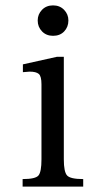

<svg xmlns="http://www.w3.org/2000/svg" viewBox="-20 -693 329 713"><path d="M289 -28V0H64V-28Q112 -28 123 -41.5Q134 -55 134 -101V-380Q134 -410 124 -418.5Q114 -427 90 -427Q65 -425 65 -425V-454L191 -482H217V-101Q217 -55 229 -41.5Q241 -28 289 -28ZM234 -617Q234 -593 218.5 -576.5Q203 -560 177 -560Q152 -560 136 -576.5Q120 -593 120 -617Q120 -640 136 -656.5Q152 -673 177 -673Q202 -673 218 -656.5Q234 -640 234 -617Z"/></svg>

Font: myMathFont
Style: Regular
Weight: 400
Designer: Ross Mills, John Hudson & Paul Hanslow, Tiro Typeworks Ltd; with prior portions MicroPress Inc., and Coen Hoffman. Math 
Foundry: Tiro Typeworks Ltd
Version: Version 2.13 b171